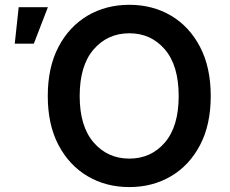

<svg xmlns="http://www.w3.org/2000/svg" viewBox="-20 -757 941 787"><path d="M510.3 9.8Q414.6 9.8 339.1 -34.7Q263.7 -79.1 219.7 -162.6Q175.8 -246.1 175.8 -363.3Q175.8 -481 219.7 -564.7Q263.7 -648.4 339.1 -692.9Q414.6 -737.3 510.3 -737.3Q605.5 -737.3 680.9 -692.9Q756.3 -648.4 800 -564.7Q843.8 -481 843.8 -363.3Q843.8 -245.6 800 -162.4Q756.3 -79.1 680.9 -34.7Q605.5 9.8 510.3 9.8ZM510.3 -106.9Q599.1 -106.9 655.8 -172.9Q712.4 -238.8 712.4 -363.3Q712.4 -488.3 655.8 -554.4Q599.1 -620.6 510.3 -620.6Q420.9 -620.6 363.8 -554.4Q306.6 -488.3 306.6 -363.3Q306.6 -239.3 363.8 -173.1Q420.9 -106.9 510.3 -106.9ZM40.5 -578.1 56.6 -727.5H176.3L118.7 -578.1Z"/></svg>

Font: Inter SemiBold
Style: Regular
Weight: 600
Designer: Rasmus Andersson
Foundry: rsms
Version: Version 4.001;git-9221beed3